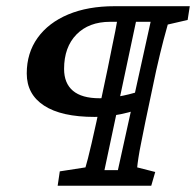

<svg xmlns="http://www.w3.org/2000/svg" viewBox="-20 -593 626 613"><path d="M462.9 0H164.1L170.9 -45.9L252.9 -58.6Q255.9 -68.4 260.7 -86.9Q265.6 -105.5 272.5 -135.7Q279.3 -166 288.1 -205.1L324.2 -376Q331.1 -411.1 337.4 -441.4Q343.8 -471.7 348.1 -493.7Q352.5 -515.6 353.5 -523.4H332Q263.7 -523.4 224.1 -482.9Q184.6 -442.4 184.6 -373Q184.6 -327.1 212.9 -303.2Q241.2 -279.3 297.9 -279.3Q325.2 -279.3 357.4 -284.7Q389.6 -290 429.7 -302.7L415 -241.2Q389.6 -233.4 365.7 -228.5Q341.8 -223.6 320.8 -221.7Q299.8 -219.7 282.2 -219.7Q175.8 -219.7 120.6 -255.9Q65.4 -292 65.4 -358.4Q65.4 -423.8 100.1 -472.2Q134.8 -520.5 197.8 -546.9Q260.7 -573.2 345.7 -573.2H585.9L579.1 -529.3L515.6 -514.6Q511.7 -502 502 -464.8Q492.2 -427.7 478.5 -367.2L444.3 -205.1Q436.5 -166 430.7 -137.2Q424.8 -108.4 421.9 -88.9Q418.9 -69.3 418 -58.6L475.6 -43.9ZM414.1 -523.4 313.5 -49.8H356.4L460.9 -523.4Z"/></svg>

Font: Crimson Pro ExtraLight SemiBold
Style: Italic
Weight: 600
Italic angle: -12°
Version: Version 1.002